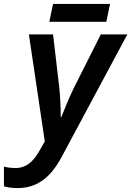

<svg xmlns="http://www.w3.org/2000/svg" viewBox="-98 -717 668 977"><path d="M153 -606H443L462 -697H172ZM-8 240C88 240 158 189 215 83L550 -542H415L277 -268C252 -217 227 -153 214 -121H211C211 -161 209 -232 202 -285L172 -542H49L130 3L108 41C76 100 40 138 -19 138C-42 138 -61 135 -78 131V231C-61 236 -41 240 -8 240Z"/></svg>

Font: Noto Sans SemiBold
Style: Italic
Weight: 600
Italic angle: -12°
Designer: Monotype Design Team
Foundry: Monotype Imaging Inc.
Version: Version 2.013